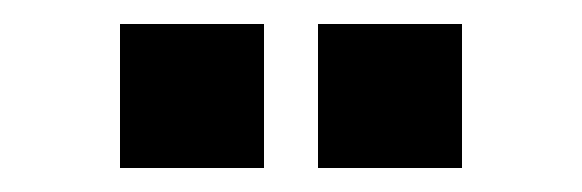

<svg xmlns="http://www.w3.org/2000/svg" viewBox="-20 -710 485 160"><path d="M245 -690V-570H365V-690ZM80 -690V-570H200V-690Z"/></svg>

Font: Abibas
Style: Medium
Weight: 500
Version: Version 0.3